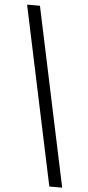

<svg xmlns="http://www.w3.org/2000/svg" viewBox="-65 -786 491 1071"><g transform="rotate(5 181.0 -250.0)"><path d="M42 -750H114L326 250H254Z"/></g></svg>

Font: Lobster
Style: Regular
Weight: 400
Designer: Impallari Type
Foundry: Impallari Type
Version: Version 2.100